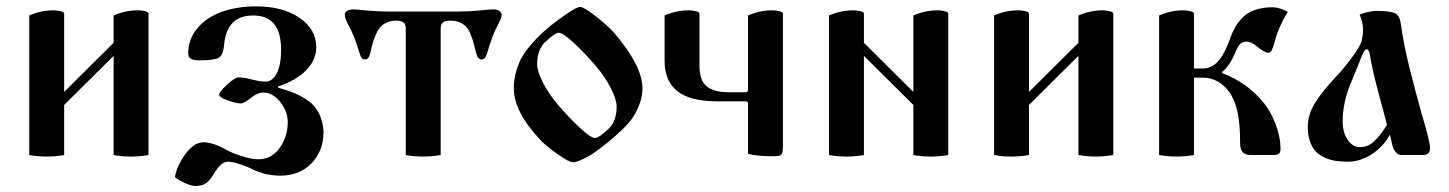

<svg xmlns="http://www.w3.org/2000/svg" viewBox="-20 -499 4663 618"><path d="M74.2 0V-449.2Q112.3 -465.8 152.3 -465.8Q164.1 -465.8 175.3 -462.9Q186.5 -460 186.5 -455.1V-203.1L345.7 -361.3V-449.2Q383.8 -465.8 423.8 -465.8Q435.5 -465.8 446.8 -462.9Q458 -460 458 -455.1V0Q429.7 4.9 401.4 4.9Q373 4.9 345.7 0V-319.3L186.5 -161.1V0Q158.2 4.9 129.9 4.9Q101.6 4.9 74.2 0Z M543 70.3Q550.8 31.2 578.1 -4.9Q605.5 -41 634.8 -41Q666 -41 710.9 -15.6Q730.5 -4.9 760.7 4.4Q791 13.7 811.5 13.7Q853.5 13.7 879.9 -22.5Q906.2 -58.6 906.2 -106.4Q906.2 -140.6 881.8 -170.9Q857.4 -201.2 828.1 -201.2Q809.6 -201.2 791 -186.5Q765.6 -166 755.9 -166Q741.2 -166 713.4 -175.8Q685.5 -185.5 685.5 -194.3Q685.5 -203.1 710.9 -226.6Q736.3 -250 748 -250Q765.6 -250 790 -243.2Q818.4 -236.3 834 -236.3Q857.4 -236.3 871.1 -263.7Q884.8 -291 884.8 -338.9Q884.8 -449.2 794.9 -449.2Q709 -449.2 701.2 -353.5Q698.2 -320.3 683.1 -312.5Q668 -304.7 621.1 -304.7Q603.5 -304.7 594.7 -309.6Q585.9 -314.5 585.9 -327.1Q585.9 -374 616.2 -409.2Q646.5 -444.3 695.3 -461.4Q744.1 -478.5 804.7 -478.5Q890.6 -478.5 944.3 -441.4Q998 -404.3 998 -346.7Q998 -322.3 986.3 -300.8Q974.6 -279.3 955.6 -263.7Q936.5 -248 916.5 -237.8Q896.5 -227.5 875 -220.7V-216.8Q904.3 -209 927.7 -199.2Q951.2 -189.5 973.1 -173.8Q995.1 -158.2 1007.3 -132.8Q1019.5 -107.4 1021.5 -76.2Q1021.5 -13.7 982.9 26.4Q944.3 66.4 882.8 66.4Q835.9 66.4 794.9 46.9Q780.3 39.1 754.4 30.3Q728.5 21.5 714.8 21.5Q701.2 21.5 689.9 32.2Q678.7 43 667 62.5Q655.3 82 643.1 90.8Q630.9 99.6 607.4 99.6Q595.7 99.6 572.8 88.9Q549.8 78.1 543 70.3Z M1089.8 -451.2Q1089.8 -459 1097.2 -463.9Q1104.5 -468.8 1117.2 -468.8Q1127 -468.8 1165 -464.8Q1202.1 -461.9 1225.6 -461.9H1459Q1483.4 -461.9 1518.6 -464.8Q1557.6 -468.8 1567.4 -468.8Q1580.1 -468.8 1587.4 -463.9Q1594.7 -459 1594.7 -451.2Q1594.7 -441.4 1585 -423.8Q1563.5 -384.8 1547.9 -327.1Q1542 -307.6 1529.8 -307.6Q1517.6 -307.6 1512.7 -328.1Q1506.8 -351.6 1503.4 -363.8Q1500 -376 1493.7 -391.1Q1487.3 -406.2 1479.5 -414.1Q1471.7 -421.9 1459 -427.2Q1446.3 -432.6 1428.7 -432.6Q1414.1 -432.6 1406.2 -427.2Q1398.4 -421.9 1398.4 -406.2V0Q1370.1 4.9 1341.8 4.9Q1313.5 4.9 1286.1 0V-406.2Q1286.1 -421.9 1278.3 -427.2Q1270.5 -432.6 1254.9 -432.6Q1239.3 -432.6 1226.6 -427.2Q1213.9 -421.9 1206.1 -414.1Q1198.2 -406.2 1191.4 -391.1Q1184.6 -376 1180.7 -363.8Q1176.8 -351.6 1171.9 -328.1Q1167 -307.6 1154.8 -307.6Q1142.6 -307.6 1137.7 -327.1Q1121.1 -384.8 1098.6 -423.8Q1089.8 -441.4 1089.8 -451.2Z M1633.8 -214.8Q1633.8 -243.2 1641.6 -270Q1649.4 -296.9 1660.2 -315.4Q1670.9 -334 1689.5 -355.5Q1708 -377 1721.7 -389.6Q1735.4 -402.3 1756.8 -419.9Q1776.4 -435.5 1806.6 -456.1Q1836.9 -476.6 1847.7 -476.6Q1859.4 -476.6 1899.9 -444.8Q1940.4 -413.1 1960 -389.6Q2047.9 -285.2 2047.9 -214.8Q2047.9 -189.5 2038.6 -164.6Q2029.3 -139.6 2016.6 -120.6Q2003.9 -101.6 1981 -80.1Q1958 -58.6 1941.4 -44.9Q1924.8 -31.2 1898.4 -11.7Q1882.8 0 1858.9 11.7Q1835 23.4 1826.2 23.4Q1811.5 23.4 1775.9 -2Q1740.2 -27.3 1721.7 -45.9Q1633.8 -138.7 1633.8 -214.8ZM1709 -292Q1709 -269.5 1728 -232.4Q1747.1 -195.3 1777.3 -160.2Q1810.5 -121.1 1846.2 -87.9Q1881.8 -54.7 1895.5 -54.7Q1907.2 -54.7 1939.5 -85Q1964.8 -109.4 1964.8 -156.2Q1964.8 -178.7 1945.8 -215.8Q1926.8 -252.9 1896.5 -288.1Q1863.3 -327.1 1827.6 -360.4Q1792 -393.6 1778.3 -393.6Q1766.6 -393.6 1734.4 -363.3Q1709 -338.9 1709 -292Z M2119.1 -302.7V-449.2Q2157.2 -465.8 2197.3 -465.8Q2209 -465.8 2220.2 -462.9Q2231.4 -460 2231.4 -455.1V-287.1Q2231.4 -240.2 2254.4 -221.2Q2277.3 -202.1 2326.2 -202.1H2379.9Q2387.7 -202.1 2387.7 -210V-449.2Q2425.8 -465.8 2465.8 -465.8Q2477.5 -465.8 2488.8 -462.9Q2500 -460 2500 -455.1V-28.3Q2500 -5.9 2494.6 -1Q2489.3 3.9 2467.8 3.9Q2416 3.9 2387.7 -3.9V-165Q2387.7 -172.9 2379.9 -172.9H2288.1Q2201.2 -172.9 2160.2 -205.6Q2119.1 -238.3 2119.1 -302.7Z M2648.4 0V-449.2Q2686.5 -465.8 2726.6 -465.8Q2738.3 -465.8 2749.5 -462.9Q2760.7 -460 2760.7 -455.1V-361.3L2919.9 -203.1V-449.2Q2958 -465.8 2998 -465.8Q3009.8 -465.8 3021 -462.9Q3032.2 -460 3032.2 -455.1V0Q3003.9 4.9 2975.6 4.9Q2947.3 4.9 2919.9 0V-161.1L2760.7 -319.3V0Q2732.4 4.9 2704.1 4.9Q2675.8 4.9 2648.4 0Z M3179.7 0V-449.2Q3217.8 -465.8 3257.8 -465.8Q3269.5 -465.8 3280.8 -462.9Q3292 -460 3292 -455.1V-203.1L3451.2 -361.3V-449.2Q3489.3 -465.8 3529.3 -465.8Q3541 -465.8 3552.2 -462.9Q3563.5 -460 3563.5 -455.1V0Q3535.2 4.9 3506.8 4.9Q3478.5 4.9 3451.2 0V-319.3L3292 -161.1V0Q3263.7 4.9 3235.4 4.9Q3207 4.9 3179.7 0Z M3710.9 0V-449.2Q3749 -465.8 3789.1 -465.8Q3800.8 -465.8 3812 -462.9Q3823.2 -460 3823.2 -455.1V-278.3H3849.6Q3884.8 -278.3 3908.2 -310.5Q3924.8 -334 3940.4 -377.9Q3947.3 -396.5 3955.6 -411.1Q3963.9 -425.8 3979 -441.9Q3994.1 -458 4019 -466.8Q4043.9 -475.6 4076.2 -475.6Q4097.7 -475.6 4125 -460.9Q4095.7 -413.1 4084 -368.2Q4078.1 -346.7 4073.7 -337.9Q4069.3 -329.1 4062.5 -329.1Q4050.8 -329.1 4025.4 -349.6Q4007.8 -365.2 3992.2 -365.2Q3978.5 -365.2 3970.7 -356.4Q3962.9 -347.7 3954.1 -325.2Q3937.5 -287.1 3914.1 -267.6V-263.7Q3994.1 -233.4 4046.9 -168.9Q4068.4 -143.6 4085 -101.6Q4101.6 -59.6 4101.6 -19.5Q4101.6 -7.8 4096.2 -3.9Q4090.8 0 4076.2 0H4005.9Q3971.7 0 3971.7 -36.1Q3971.7 -119.1 3957 -161.1Q3943.4 -203.1 3915 -226.1Q3886.7 -249 3851.6 -249H3823.2V0Q3794.9 4.9 3766.6 4.9Q3738.3 4.9 3710.9 0Z M4189.5 -90.8Q4189.5 -130.9 4212.9 -168Q4236.3 -205.1 4279.3 -251Q4303.7 -276.4 4331.5 -314Q4359.4 -351.6 4363.3 -369.1Q4367.2 -386.7 4367.2 -404.3Q4367.2 -427.7 4356.4 -451.2Q4361.3 -455.1 4379.9 -459.5Q4398.4 -463.9 4411.1 -463.9Q4453.1 -463.9 4468.8 -457Q4484.4 -450.2 4488.3 -425.8Q4498 -355.5 4517.6 -277.3Q4539.1 -192.4 4556.6 -130.9Q4583 -42 4583 -23.4Q4583 0 4560.5 0H4490.2Q4479.5 0 4472.2 -9.8Q4464.8 -19.5 4461.9 -30.3Q4459 -41 4454.1 -64.5H4453.1Q4431.6 -25.4 4394.5 -2Q4357.4 21.5 4318.4 21.5Q4295.9 21.5 4277.8 18.6Q4259.8 15.6 4242.7 7.8Q4225.6 0 4214.4 -12.2Q4203.1 -24.4 4196.3 -44.4Q4189.5 -64.5 4189.5 -90.8ZM4301.8 -108.4Q4301.8 -72.3 4317.9 -48.8Q4334 -25.4 4357.4 -25.4Q4382.8 -25.4 4402.3 -43.5Q4421.9 -61.5 4444.3 -96.7Q4436.5 -128.9 4420.9 -185.5Q4396.5 -275.4 4388.7 -326.2Q4385.7 -340.8 4377.9 -340.8Q4371.1 -340.8 4358.4 -306.6Q4348.6 -281.2 4330.1 -236.3Q4301.8 -171.9 4301.8 -108.4Z"/></svg>

Font: Monomakh Unicode TT
Style: Medium
Weight: 500
Designer: Alexey Kryukov, Aleksandr Andreev
Version: Version 1.1